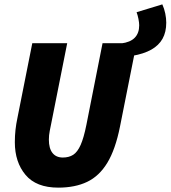

<svg xmlns="http://www.w3.org/2000/svg" viewBox="-20 -848 782 880"><path d="M586 -592 535 -649Q577 -654 597.5 -675Q618 -696 618 -732Q618 -744 614.5 -761.5Q611 -779 606 -792L724 -828Q733 -808 737.5 -786Q742 -764 742 -744Q742 -701 725 -670.5Q708 -640 673.5 -620.5Q639 -601 586 -592ZM247 12Q146 12 97 -46.5Q48 -105 48 -196Q48 -226 51 -253Q54 -280 60 -308L128 -650H288L216 -288Q212 -268 208 -248Q204 -228 204 -208Q204 -168 220.5 -147Q237 -126 268 -126Q296 -126 315.5 -138.5Q335 -151 349.5 -183.5Q364 -216 376 -276L450 -650H606L530 -268Q509 -163 472 -102Q435 -41 379.5 -14.5Q324 12 247 12Z"/></svg>

Font: Source Code Pro ExtraLight Black
Style: Italic
Weight: 900
Italic angle: -11°
Monospace: yes
Version: Version 1.016;hotconv 1.0.116;makeotfexe 2.5.65601